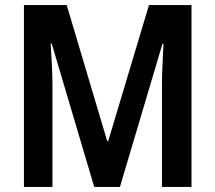

<svg xmlns="http://www.w3.org/2000/svg" viewBox="-20 -734 845 754"><path d="M350 0 183 -563H179Q182 -519 184 -475.5Q186 -432 186 -397V0H74V-714H242L401 -180H405L565 -714H732V0H616V-398Q616 -434 618 -476.5Q620 -519 622 -562H618L451 0Z"/></svg>

Font: Noto Sans Thai Looped Condensed SemiBold
Style: Regular
Weight: 600
Width: 3
Designer: Sasikarn Vongin, Ben Mitchell
Foundry: The Fontpad Ltd
Version: Version 1.001; ttfautohint (v1.8.4.7-5d5b)